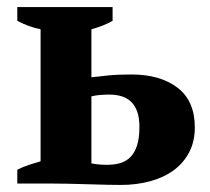

<svg xmlns="http://www.w3.org/2000/svg" viewBox="-20 -520 594 544"><path d="M239 -301Q256 -303 284 -306Q312 -309 352 -309Q434 -309 483 -271.5Q532 -234 532 -159Q532 -119 516 -88.5Q500 -58 472 -37.5Q444 -17 405.5 -6.5Q367 4 322 4Q308 4 282.5 3.5Q257 3 227.5 2Q198 1 169.5 0.5Q141 0 122 0H29V-39Q44 -47 61 -52.5Q78 -58 95 -63V-437Q76 -441 60 -447Q44 -453 29 -461V-500H299V-461Q275 -447 239 -437ZM239 -57Q249 -55 260.5 -54Q272 -53 283 -53Q304 -53 321 -58Q338 -63 350 -75.5Q362 -88 368.5 -108.5Q375 -129 375 -160Q375 -187 368.5 -204.5Q362 -222 350.5 -232.5Q339 -243 323.5 -247.5Q308 -252 290 -252Q278 -252 264.5 -251Q251 -250 239 -247Z"/></svg>

Font: PT Serif
Style: Bold
Weight: 700
Designer: A.Korolkova, O.Umpeleva, V.Yefimov
Foundry: ParaType Ltd
Version: Version 1.000W OFL; ttfautohint (v1.6)